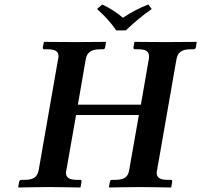

<svg xmlns="http://www.w3.org/2000/svg" viewBox="-20 -832 894 853"><path d="M496 -697H539C575 -731 612 -763 654 -792L639 -812C598 -796 567 -780 526 -753C497 -778 470 -795 434 -812L411 -792C442 -764 472 -734 496 -697ZM641 -569 606 -367H326L361 -569C366 -597 383 -613 424 -613H438C443 -613 446 -616 447 -621L451 -645L450 -646C450 -646 348 -645 313 -645C274 -645 177 -646 177 -646L175 -645L170 -621C170 -615 173 -613 177 -613H191C225 -613 240 -604 240 -582C240 -578 239 -573 238 -569L152 -77C146 -45 129 -33 89 -33H75C71 -33 66 -30 65 -24L61 -1L63 1C63 1 160 -1 199 -1C235 -1 336 1 336 1L338 -1L342 -24C343 -30 341 -33 336 -33H322C286 -33 273 -44 273 -65C273 -69 274 -73 275 -77L318 -321H597L554 -77C549 -45 532 -33 492 -33H478C473 -33 469 -30 468 -24L464 -1L466 1C466 1 563 -1 602 -1C637 -1 739 1 739 1L741 -1L745 -24C746 -30 743 -33 739 -33H724C689 -33 676 -44 676 -65C676 -69 677 -73 678 -77L764 -569C769 -597 785 -613 826 -613H841C845 -613 849 -616 850 -621L854 -645L852 -646C852 -646 751 -645 716 -645C677 -645 579 -646 579 -646L577 -645L573 -621C572 -616 575 -613 580 -613H594C628 -613 642 -604 642 -582C642 -578 642 -573 641 -569Z"/></svg>

Font: Linux Libertine O
Style: Bold Italic
Weight: 700
Italic angle: -11.5°
Designer: Philipp H. Poll
Foundry: Philipp H. Poll
Version: Version 4.1.0